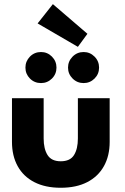

<svg xmlns="http://www.w3.org/2000/svg" viewBox="-20 -874 588 906"><path d="M186 -220.5Q186 -171.5 204.5 -142.2Q223 -113 266.5 -113Q311 -113 329.2 -142.2Q347.5 -171.5 347.5 -220.5V-410.5H497.5V-204.5Q497.5 -138.5 470.2 -89.8Q443 -41 391.5 -14.5Q340 12 266.5 12Q193.5 12 142 -14.5Q90.5 -41 63.5 -89.8Q36.5 -138.5 36.5 -204.5V-410.5H186ZM374.5 -482Q344 -482 322.5 -503.5Q301 -525 301 -555Q301 -585 322.5 -606.8Q344 -628.5 374.5 -628.5Q404.5 -628.5 426 -607Q447.5 -585.5 447.5 -555Q447.5 -524.5 426 -503.2Q404.5 -482 374.5 -482ZM173.5 -482Q142.5 -482 121.2 -503.5Q100 -525 100 -555Q100 -585 121.2 -606.8Q142.5 -628.5 173.5 -628.5Q203.5 -628.5 225 -607Q246.5 -585.5 246.5 -555Q246.5 -524.5 225 -503.2Q203.5 -482 173.5 -482ZM347.5 -653 157.5 -763.5 229.5 -854.5 392.5 -714.5Z"/></svg>

Font: League Spartan Thin
Style: Bold
Weight: 700
Version: Version 2.002